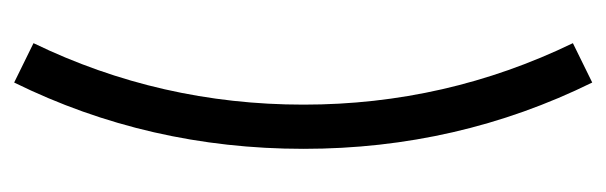

<svg xmlns="http://www.w3.org/2000/svg" viewBox="-320 -480 877 278"><g transform="rotate(-90 119.0 -340.5)"><path d="M139 -759 196 -731Q107 -547 107 -340Q107 -134 196 50L139 78Q43 -117 43 -340Q43 -564 139 -759Z"/></g></svg>

Font: Timtura
Style: Regular
Weight: 400
Version: Version 1.0